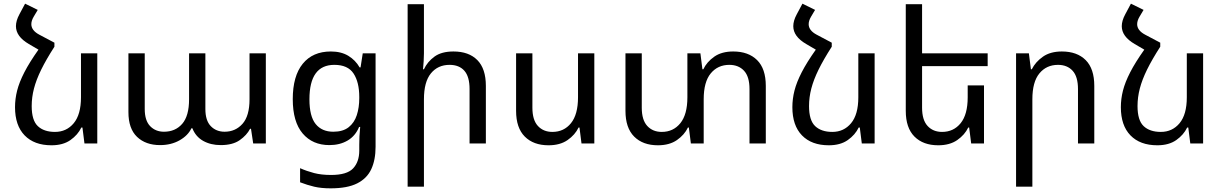

<svg xmlns="http://www.w3.org/2000/svg" viewBox="-20 -783 6675 1048"><path d="M277 -550V-528Q232 -458 205 -403Q178 -348 165.5 -300Q153 -252 153 -204Q153 -126 186.5 -94.5Q220 -63 280 -63Q343 -63 382.5 -110.5Q422 -158 422 -252V-492H511V0H441L430 -87H424Q405 -47 364.5 -18.5Q324 10 261 10Q167 10 114.5 -44Q62 -98 62 -198Q62 -243 73.5 -288.5Q85 -334 113 -388.5Q141 -443 190 -512L137 -543Q67 -584 67 -640Q67 -670 86 -705L117 -763L186 -729L164 -692Q151 -670 151 -651Q151 -617 194 -594Z M854 9Q775 9 728 -36Q681 -81 681 -171V-492H770V-188Q770 -125 799.5 -94.5Q829 -64 875 -64Q937 -64 974.5 -107Q1012 -150 1012 -241V-492H1101V-188Q1101 -125 1130.5 -94.5Q1160 -64 1206 -64Q1265 -64 1303.5 -107Q1342 -150 1342 -241V-492H1431V0H1362L1350 -80H1345Q1327 -45 1288.5 -18Q1250 9 1185 9Q1130 9 1089 -14Q1048 -37 1030 -83H1025Q1006 -43 960 -17Q914 9 854 9Z M1785 245Q1733 245 1695 236Q1657 227 1618 212V135Q1654 151 1694 161.5Q1734 172 1787 172Q1874 172 1907.5 136Q1941 100 1941 39V8Q1941 -17 1942 -39Q1943 -61 1946 -90H1940Q1920 -41 1877.5 -16Q1835 9 1778 9Q1686 9 1632 -54.5Q1578 -118 1578 -242Q1578 -368 1632.5 -435Q1687 -502 1786 -502Q1842 -502 1881 -478.5Q1920 -455 1943 -415H1948L1960 -492H2030V18Q2030 90 2006.5 140.5Q1983 191 1929.5 218Q1876 245 1785 245ZM1799 -64Q1852 -64 1883 -88.5Q1914 -113 1927.5 -154.5Q1941 -196 1941 -247V-254Q1941 -334 1910 -381.5Q1879 -429 1805 -429Q1669 -429 1669 -241Q1669 -148 1703 -106Q1737 -64 1799 -64Z M2294 -760V-492Q2294 -470 2292.5 -449Q2291 -428 2289 -405H2294Q2313 -446 2351.5 -474Q2390 -502 2455 -502Q2539 -502 2585.5 -455Q2632 -408 2632 -314V0H2543V-297Q2543 -365 2514.5 -397Q2486 -429 2434 -429Q2370 -429 2332 -382.5Q2294 -336 2294 -241V236H2205V-760Z M3224 -492V0H3154L3143 -87H3138Q3119 -47 3078 -18.5Q3037 10 2974 10Q2892 10 2844.5 -37.5Q2797 -85 2797 -178V-492H2886V-195Q2886 -128 2916 -95.5Q2946 -63 2995 -63Q3058 -63 3096.5 -110.5Q3135 -158 3135 -252V-492Z M3982 -502Q4065 -502 4112.5 -455Q4160 -408 4160 -314V0H4071V-297Q4071 -365 4041 -397Q4011 -429 3961 -429Q3898 -429 3859.5 -382.5Q3821 -336 3821 -241V0H3751L3740 -87H3735Q3716 -47 3675 -18.5Q3634 10 3571 10Q3489 10 3441.5 -37.5Q3394 -85 3394 -178V-492H3483V-195Q3483 -128 3513 -95.5Q3543 -63 3592 -63Q3655 -63 3693.5 -110.5Q3732 -158 3732 -252V-492H3803L3814 -405H3819Q3838 -445 3878.5 -473.5Q3919 -502 3982 -502Z M4520 -550V-528Q4475 -458 4448 -403Q4421 -348 4408.5 -300Q4396 -252 4396 -204Q4396 -126 4429.5 -94.5Q4463 -63 4523 -63Q4586 -63 4625.5 -110.5Q4665 -158 4665 -252V-492H4754V0H4684L4673 -87H4667Q4648 -47 4607.5 -18.5Q4567 10 4504 10Q4410 10 4357.5 -44Q4305 -98 4305 -198Q4305 -243 4316.5 -288.5Q4328 -334 4356 -388.5Q4384 -443 4433 -512L4380 -543Q4310 -584 4310 -640Q4310 -670 4329 -705L4360 -763L4429 -729L4407 -692Q4394 -670 4394 -651Q4394 -617 4437 -594Z M5351 -317V0H5281L5270 -87H5265Q5246 -47 5205 -18.5Q5164 10 5101 10Q5019 10 4971.5 -37.5Q4924 -85 4924 -178V-760H5013V-492H5371V-422H5013V-195Q5013 -128 5043 -95.5Q5073 -63 5122 -63Q5185 -63 5223.5 -110.5Q5262 -158 5262 -252V-317Z M5526 236V-492H5596L5607 -405H5612Q5632 -445 5672.5 -473.5Q5713 -502 5776 -502Q5859 -502 5906 -455Q5953 -408 5953 -314V0H5864V-297Q5864 -365 5834.5 -397Q5805 -429 5755 -429Q5692 -429 5653.5 -382.5Q5615 -336 5615 -241V236Z M6313 -550V-528Q6268 -458 6241 -403Q6214 -348 6201.5 -300Q6189 -252 6189 -204Q6189 -126 6222.5 -94.5Q6256 -63 6316 -63Q6379 -63 6418.5 -110.5Q6458 -158 6458 -252V-492H6547V0H6477L6466 -87H6460Q6441 -47 6400.5 -18.5Q6360 10 6297 10Q6203 10 6150.5 -44Q6098 -98 6098 -198Q6098 -243 6109.5 -288.5Q6121 -334 6149 -388.5Q6177 -443 6226 -512L6173 -543Q6103 -584 6103 -640Q6103 -670 6122 -705L6153 -763L6222 -729L6200 -692Q6187 -670 6187 -651Q6187 -617 6230 -594Z"/></svg>

Font: Go Noto Kurrent-Regular
Style: Regular
Weight: 400
Designer: Monotype Design Team
Foundry: Monotype Imaging Inc.
Version: Version 2.012; ttfautohint (v1.8.4.7-5d5b)